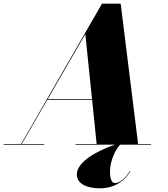

<svg xmlns="http://www.w3.org/2000/svg" viewBox="-70 -785 910 1042"><path d="M-50 -3.5V0H170V-3.5H48L186.5 -243H430L454.5 -3.5H340V0H553.5C458 33.5 347 92 347 162C347 212 401 237 472 237C573 237 622 172 637 144L634.5 142.5C623.5 163.5 588 208.5 554 208.5C535 208.5 527 182.5 527 145.5C527 90.5 554.5 29 582 0H750V-3.5H679.5L585 -765H483.5L44.5 -3.5ZM393 -600 429.5 -247H189Z"/></svg>

Font: Bodoni* 48pt Fatface
Style: Italic
Weight: 900
Italic angle: -13°
Version: Version 2.3